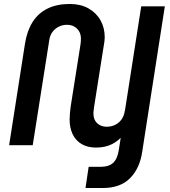

<svg xmlns="http://www.w3.org/2000/svg" viewBox="-20 -732 856 968"><path d="M464 12Q421 12 391 -6Q361 -24 346 -56Q331 -88 331 -129Q331 -142 332.5 -160.5Q334 -179 336 -193L386 -509Q387 -516 387.5 -524Q388 -532 388 -538Q388 -568 368.5 -587.5Q349 -607 318 -607Q295 -607 275.5 -597Q256 -587 243.5 -569.5Q231 -552 228 -527L145 0H26L106 -512Q116 -576 144 -620.5Q172 -665 219 -688.5Q266 -712 332 -712Q386 -712 425.5 -690Q465 -668 486.5 -630Q508 -592 508 -544Q508 -534 506.5 -523Q505 -512 503 -501L454 -191Q453 -182 452 -174Q451 -166 451 -160Q451 -128 470 -110.5Q489 -93 518 -93Q542 -93 561.5 -103Q581 -113 593.5 -131Q606 -149 609 -173L643 -125Q628 -84 603 -53Q578 -22 544 -5Q510 12 464 12ZM411 216 427 109H488Q529 109 550.5 89Q572 69 579 24L692 -700H811L697 33Q685 116 636 166Q587 216 497 216Z"/></svg>

Font: MuseoModerno Medium
Style: Italic
Weight: 500
Italic angle: -9°
Designer: Pablo Cosgaya, Héctor Gatti, Marcela Romero, and the Authors of The MuseoModerno Project.
Foundry: Omnibus-Type Team
Version: Version 1.003